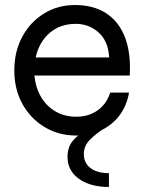

<svg xmlns="http://www.w3.org/2000/svg" viewBox="-20 -530 575 765"><path d="M414 215Q340 215 294.5 182.5Q249 150 249 95Q249 58 268.5 33Q288 8 321 -9Q354 -26 393 -39V-17Q362 3 338 27Q314 51 314 85Q314 107 325.5 124Q337 141 359.5 150.5Q382 160 414 160ZM419 -161H494Q486 -112 458.5 -73.5Q431 -35 386.5 -12.5Q342 10 284 10Q214 10 158 -23.5Q102 -57 69.5 -115.5Q37 -174 37 -249Q37 -324 68.5 -383Q100 -442 155 -476Q210 -510 279 -510Q352 -510 402.5 -477.5Q453 -445 477.5 -382.5Q502 -320 497 -229H117Q122 -180 144 -143Q166 -106 202 -85.5Q238 -65 284 -65Q335 -65 370.5 -91.5Q406 -118 419 -161ZM282 -435Q220 -435 178 -399Q136 -363 122 -301H415Q411 -367 372.5 -401Q334 -435 282 -435Z"/></svg>

Font: Syne
Style: Regular
Weight: 400
Designer: Lucas Descroix
Foundry: Bonjour Monde
Version: Version 2.200